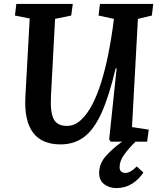

<svg xmlns="http://www.w3.org/2000/svg" viewBox="-20 -720 820 976"><path d="M571 236Q537 236 510.5 217Q484 198 484 159Q484 112 518 73.5Q552 35 601 0H542L535 -12L573 -373H568Q535 -233 497 -148Q459 -63 408.5 -24.5Q358 14 288 14Q96 14 109 -229L131 -626L56 -641L63 -700H350L342 -641L260 -624L239 -230Q235 -149 253 -114.5Q271 -80 320 -80Q359 -80 391.5 -110Q424 -140 450 -190.5Q476 -241 495.5 -305Q515 -369 529 -437.5Q543 -506 552 -570L559 -624L481 -641L488 -700H759L752 -641L681 -624L651 -74L736 -61L728 0H669Q636 32 612 65Q588 98 588 129Q588 159 618 159Q631 159 646 150Q661 141 675 126L709 157Q685 193 650.5 214.5Q616 236 571 236Z"/></svg>

Font: Literata 12pt SemiBold
Style: Italic
Weight: 600
Italic angle: -2°
Designer: Latin by Veronika Burian and Jose Scaglione. Greek by Irene Vlachou. Cyrillic by Vera Evstafieva
Foundry: TypeTogether
Version: Version 3.002